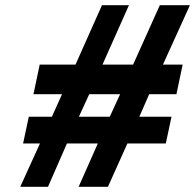

<svg xmlns="http://www.w3.org/2000/svg" viewBox="-20 -720 752 740"><path d="M517 -270 555 -357H660L684 -471H608L712 -700H596L493 -471H375L477 -700H373L271 -471H133L109 -357H219L180 -270H91L69 -167H134L58 0H165L238 -167H357L283 0H396L471 -167H619L641 -270ZM403 -270H284L324 -357H443Z"/></svg>

Font: Advent Pro
Style: Bold Italic
Weight: 700
Italic angle: -12°
Designer: VivaRado, Andreas Kalpakidis
Foundry: VivaRado, Andreas Kalpakidis
Version: Version 3.000